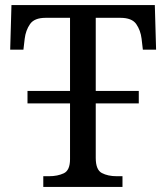

<svg xmlns="http://www.w3.org/2000/svg" viewBox="-20 -734 653 754"><path d="M150 0V-42H173Q206 -42 230.5 -53.5Q255 -65 255 -109V-328H88V-377H255V-664H159Q115 -664 98 -639.5Q81 -615 77 -582L72 -539H20L25 -714H588L593 -539H541L536 -582Q532 -615 515 -639.5Q498 -664 453 -664H356V-377H525V-328H356V-114Q356 -67 380 -54.5Q404 -42 438 -42H461V0Z"/></svg>

Font: NotoSerif-Regular
Style: Regular
Weight: 400
Designer: Monotype Design Team
Foundry: Monotype Imaging Inc.
Version: Version 2.007; ttfautohint (v1.8) -l 8 -r 50 -G 200 -x 14 -D